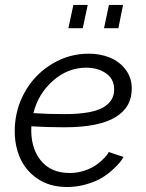

<svg xmlns="http://www.w3.org/2000/svg" viewBox="-20 -747 591 777"><path d="M335 -727.1 314.9 -632.8H256.8L276.9 -727.1ZM478 -727.1 459 -632.8H400.9L420.9 -727.1ZM262.2 -46.9Q293.9 -46.9 323.2 -56.9Q352.5 -66.9 371.8 -81.3Q391.1 -95.7 403.3 -108.9Q415.5 -122.1 419.9 -131.8L480 -111.8Q474.6 -102.1 465.1 -90.1Q455.6 -78.1 435.1 -59.3Q414.6 -40.5 390.1 -26.1Q365.7 -11.7 328.6 -1Q291.5 9.8 251 9.8Q179.7 9.8 129.2 -25.6Q78.6 -61 56.6 -118.9Q34.7 -176.8 41 -247.1Q47.9 -322.3 87.4 -386.5Q127 -450.7 193.8 -490.2Q260.7 -529.8 339.8 -529.8Q384.8 -529.8 423.1 -514.6Q461.4 -499.5 487.1 -467Q512.7 -434.6 513.2 -390.1Q514.2 -313 446.8 -272.5Q379.4 -231.9 240.2 -231.9Q173.3 -231.9 106.9 -235.8Q102.5 -151.9 143.6 -99.4Q184.6 -46.9 262.2 -46.9ZM329.1 -473.1Q254.4 -473.1 194.3 -420.2Q134.3 -367.2 115.2 -289.1Q176.3 -285.2 240.2 -285.2Q351.1 -285.2 397.7 -312.3Q444.3 -339.4 441.9 -389.2Q440.4 -429.2 407.7 -451.2Q375 -473.1 329.1 -473.1Z"/></svg>

Font: Rawline
Style: Italic
Weight: 400
Italic angle: -12°
Designer: Matt McInerney, Pablo Impallari, Rodrigo Fuenzalida
Foundry: Matt McInerney, Pablo Impallari, Rodrigo Fuenzalida
Version: Version 4.020;PS 004.020;hotconv 1.0.88;makeotf.lib2.5.64775